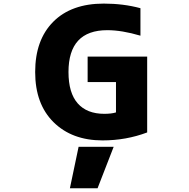

<svg xmlns="http://www.w3.org/2000/svg" viewBox="-20 -762 1040 1058"><path d="M365.2 275.4 413.1 46.9H606.4L517.6 275.4ZM551.8 -742.2Q660.2 -742.2 753.9 -716.8V-565.4Q651.4 -595.7 571.3 -595.7Q357.4 -595.7 357.4 -365.2Q357.4 -250 408.2 -192.4Q459 -134.8 554.7 -134.8Q594.7 -134.8 619.1 -142.6V-309.6H462.9V-450.2H791V-32.2Q674.8 11.7 544.9 11.7Q377 11.7 275.4 -88.4Q173.8 -188.5 173.8 -365.2Q173.8 -542 273.4 -642.1Q373 -742.2 551.8 -742.2Z"/></svg>

Font: Gen Shin Gothic Monospace Heavy
Style: Bold
Weight: 800
Designer: [Source Han Sans]
Ryoko NISHIZUKA  (kana & ideographs); Paul D. Hunt (Latin, Greek & Cyrillic); Wenlong ZHANG  (bopomofo
Version: Version 1.002.20150607